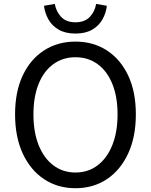

<svg xmlns="http://www.w3.org/2000/svg" viewBox="-20 -962 782 995"><path d="M371 13.4Q279.2 13.4 208.6 -33.4Q138 -80.2 98 -166.2Q58.1 -252.2 58.1 -369.3Q58.1 -487 98 -571.3Q138 -655.6 208.6 -701Q279.2 -746.4 371 -746.4Q463.3 -746.4 533.7 -700.8Q604.1 -655.2 644 -571.1Q684 -487 684 -369.3Q684 -252.2 644 -166.2Q604.1 -80.2 533.7 -33.4Q463.3 13.4 371 13.4ZM371 -68Q437.1 -68 486 -105.3Q535 -142.5 562.1 -210.1Q589.2 -277.8 589.2 -369.3Q589.2 -460.8 562.1 -527.3Q535 -593.7 486 -629.5Q437.1 -665.4 371 -665.4Q305.6 -665.4 256.3 -629.5Q207.1 -593.7 180.2 -527.3Q153.3 -460.8 153.3 -369.3Q153.3 -277.8 180.2 -210.1Q207.1 -142.5 256.3 -105.3Q305.6 -68 371 -68ZM371 -788.1Q319.5 -788.1 284.8 -807.9Q250.1 -827.7 231.4 -860.6Q212.7 -893.5 207.9 -932L264 -941.7Q270.8 -902.2 296.9 -874.4Q323.1 -846.5 371 -846.5Q419 -846.5 445.4 -874.4Q471.7 -902.2 478.1 -941.7L533.8 -932Q529.4 -893.5 510.5 -860.6Q491.6 -827.7 457.1 -807.9Q422.6 -788.1 371 -788.1Z"/></svg>

Font: Noto Sans TC
Style: Regular
Weight: 100
Designer: Ryoko NISHIZUKA 西塚涼子 (kana, bopomofo & ideographs); Paul D. Hunt (Latin, Greek & Cyrillic); Sandoll Communications 산돌커뮤니
Foundry: Adobe
Version: Version 2.004;hotconv 1.0.118;makeotfexe 2.5.65603